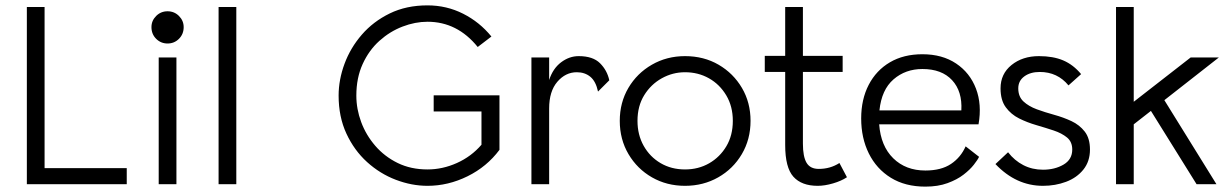

<svg xmlns="http://www.w3.org/2000/svg" viewBox="-20 -686 4579 715"><path d="M80 0V-660H146V-60H452V0Z M571 0V-472H637V0ZM604 -524Q579 -524 561.5 -541.5Q544 -559 544 -585Q544 -609 561.5 -626.5Q579 -644 604 -644Q629 -644 646.5 -626.5Q664 -609 664 -585Q664 -559 646.5 -541.5Q629 -524 604 -524Z M794 0V-660H860V0Z M1572 6Q1513 6 1454 -16.5Q1395 -39 1347 -82.5Q1299 -126 1270 -188.5Q1241 -251 1241 -330Q1241 -389 1263 -448.5Q1285 -508 1327.5 -557Q1370 -606 1431.5 -636Q1493 -666 1572 -666Q1643 -666 1704.5 -635Q1766 -604 1810 -550L1759 -511Q1683 -605 1572 -605Q1526 -605 1479 -587Q1432 -569 1393 -534Q1354 -499 1330.5 -447.5Q1307 -396 1307 -330Q1307 -280 1325 -231.5Q1343 -183 1377.5 -143Q1412 -103 1461 -79Q1510 -55 1572 -55Q1628 -55 1681.5 -79Q1735 -103 1773 -147V-271H1595V-331H1840V-128Q1793 -65 1721 -29.5Q1649 6 1572 6Z M1959 0V-472H2025V-388Q2039 -431 2069.5 -454Q2100 -477 2135 -477Q2188 -477 2214.5 -450.5Q2241 -424 2249 -387L2207 -345Q2199 -383 2178.5 -400Q2158 -417 2128 -417Q2086 -417 2055.5 -381.5Q2025 -346 2025 -282V0Z M2531 6Q2463 6 2408 -25.5Q2353 -57 2320.5 -112Q2288 -167 2288 -236Q2288 -304 2320 -358.5Q2352 -413 2407.5 -445Q2463 -477 2531 -477Q2601 -477 2656 -445Q2711 -413 2743 -358.5Q2775 -304 2775 -236Q2775 -167 2742.5 -112Q2710 -57 2654.5 -25.5Q2599 6 2531 6ZM2531 -55Q2581 -55 2621 -78Q2661 -101 2685 -141.5Q2709 -182 2709 -236Q2709 -290 2684.5 -331Q2660 -372 2620 -394.5Q2580 -417 2531 -417Q2485 -417 2444.5 -394.5Q2404 -372 2379 -331.5Q2354 -291 2354 -236Q2354 -184 2377 -143Q2400 -102 2440 -78.5Q2480 -55 2531 -55Z M3025 6Q2965 6 2934.5 -28Q2904 -62 2904 -146V-418H2828V-478H2904V-660H2970V-478H3118V-418H2970V-151Q2970 -103 2983.5 -80Q2997 -57 3029 -57Q3072 -57 3106 -79L3134 -26Q3113 -12 3082 -3Q3051 6 3025 6Z M3626 -102Q3621 -91 3606.5 -72.5Q3592 -54 3568 -35.5Q3544 -17 3508.5 -4Q3473 9 3426 9Q3351 9 3297.5 -24Q3244 -57 3215.5 -114.5Q3187 -172 3187 -245Q3187 -316 3215 -370Q3243 -424 3294 -454Q3345 -484 3415 -484Q3489 -484 3540.5 -449.5Q3592 -415 3614.5 -356Q3637 -297 3624 -223H3254Q3260 -142 3306.5 -96.5Q3353 -51 3426 -51Q3485 -51 3521.5 -75.5Q3558 -100 3576 -141ZM3415 -429Q3352 -429 3307.5 -390.5Q3263 -352 3255 -275H3560Q3564 -346 3525.5 -387.5Q3487 -429 3415 -429Z M3864 6Q3764 6 3687 -75L3734 -119Q3758 -88 3791 -71Q3824 -54 3864 -54Q3908 -54 3940.5 -73Q3973 -92 3973 -129Q3973 -158 3953.5 -174Q3934 -190 3904 -200Q3874 -210 3839.5 -220Q3805 -230 3775 -245Q3745 -260 3725.5 -286.5Q3706 -313 3706 -357Q3706 -411 3747 -444Q3788 -477 3849 -477Q3902 -477 3939.5 -461Q3977 -445 4006 -410L3959 -368Q3918 -418 3852 -418Q3817 -418 3794.5 -401.5Q3772 -385 3772 -357Q3772 -326 3791.5 -308Q3811 -290 3841 -279Q3871 -268 3905.5 -258.5Q3940 -249 3970 -235Q4000 -221 4019.5 -196Q4039 -171 4039 -129Q4039 -85 4014.5 -54.5Q3990 -24 3950 -9Q3910 6 3864 6Z M4136 0V-660H4202V-307L4414 -472H4519L4316 -313L4510 0H4436L4266 -273L4202 -223V0Z"/></svg>

Font: Lil Grotesk
Style: Regular
Weight: 400
Designer: Bastien Sozeau
Foundry: NBR — Bastien Sozeau
Version: Version 4.002; ttfautohint (v1.8.4.7-5d5b)